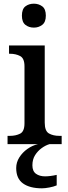

<svg xmlns="http://www.w3.org/2000/svg" viewBox="-20 -783 369 1043"><path d="M164 -633Q137 -633 118 -648Q99 -663 99 -698Q99 -734 118 -748.5Q137 -763 164 -763Q190 -763 209.5 -748.5Q229 -734 229 -698Q229 -663 209.5 -648Q190 -633 164 -633ZM21 0V-45H34Q66 -45 89.5 -57Q113 -69 113 -113V-423Q113 -466 89.5 -478.5Q66 -491 34 -491H29V-536H223V-117Q223 -71 246 -58Q269 -45 302 -45H315V0ZM208 240Q142 240 105 213.5Q68 187 68 130Q68 99 85 72Q102 45 129 26Q156 7 186 0H249Q228 6 206.5 21.5Q185 37 170.5 60Q156 83 156 115Q156 147 175.5 161Q195 175 225 175Q238 175 254 173Q270 171 288 167V224Q272 231 248 235.5Q224 240 208 240Z"/></svg>

Font: Noto Serif Sinhala Medium
Style: Regular
Weight: 500
Designer: Jelle Bosma - Monotype Design Team
Foundry: Monotype Imaging Inc.
Version: Version 2.007; ttfautohint (v1.8.4.7-5d5b)